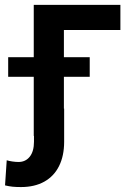

<svg xmlns="http://www.w3.org/2000/svg" viewBox="-77 -550 538 777"><path d="M410.2 -428.7H181.6V-318.4H286.1V-239.3H181.6V-110.4H182.6V23.4Q182.6 80.6 162.1 121.8Q141.6 163.1 102.3 185.1Q63 207 7.8 207Q-11.2 207 -25.9 205.6Q-40.5 204.1 -56.6 200.2L-49.8 98.6Q-40 101.6 -26.9 103.5Q-13.7 105.5 -2 105.5Q26.4 105.5 43.5 84Q60.5 62.5 60.5 23.4V0H59.6V-239.3H-43.9V-318.4H59.6V-530.3H410.2Z"/></svg>

Font: Pretendard Std SemiBold
Style: Regular
Weight: 600
Designer: Base glyphs from Inter by Rasmus Andersson; Hangeul glyphs from Noto Sans CJK(Source Han Sans) by Jang Soo-young and Kan
Foundry: Kil Hyung-jin
Version: Version 1.309